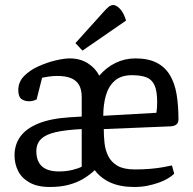

<svg xmlns="http://www.w3.org/2000/svg" viewBox="-20 -737 770 766"><path d="M179 9Q129 9 97.5 -9Q66 -27 52 -55.5Q38 -84 38 -117Q38 -160 61 -192Q84 -224 132.5 -244Q181 -264 257 -269L306 -272V-350Q306 -380 295 -398.5Q284 -417 262.5 -425.5Q241 -434 209 -434Q191 -434 174.5 -431.5Q158 -429 148 -427L126 -340Q122 -338 114 -335.5Q106 -333 96 -333Q78 -333 65.5 -342Q53 -351 53 -378Q53 -410 76 -433.5Q99 -457 133.5 -472.5Q168 -488 202 -496Q236 -504 258 -504Q300 -504 330.5 -484.5Q361 -465 376 -435Q404 -468 441 -486Q478 -504 520 -504Q571 -504 604.5 -487Q638 -470 657.5 -438Q677 -406 684.5 -361Q692 -316 692 -260Q692 -252 688.5 -246Q685 -240 678.5 -237Q672 -234 662 -233L394 -222Q394 -195 397 -166.5Q400 -138 412 -114Q424 -90 449 -75.5Q474 -61 518 -61Q551 -61 580 -63.5Q609 -66 631 -70Q653 -74 666 -77L675 -44Q666 -35 650.5 -25.5Q635 -16 614 -8.5Q593 -1 568.5 4Q544 9 516 9Q460 9 421 -8.5Q382 -26 358 -58Q339 -40 313.5 -24.5Q288 -9 255 0Q222 9 179 9ZM215 -53Q244 -53 268.5 -59Q293 -65 306 -72V-222Q244 -219 203.5 -210Q163 -201 144 -182.5Q125 -164 125 -134Q125 -53 215 -53ZM392 -275 604 -287Q607 -305 607 -329Q607 -374 596.5 -397Q586 -420 564 -428.5Q542 -437 506 -437Q463 -437 438 -415Q413 -393 402.5 -356.5Q392 -320 392 -275ZM309 -535 281 -565 390 -686Q402 -700 412 -708.5Q422 -717 432 -717Q444 -717 458.5 -702Q473 -687 483 -655Z"/></svg>

Font: Faustina
Style: Regular
Weight: 400
Designer: Alfonso Garcia
Foundry: http://www.omnibus-type.com
Version: Version 1.200